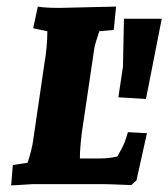

<svg xmlns="http://www.w3.org/2000/svg" viewBox="-20 -560 512 584"><path d="M357 -503H472L424 -259L340 -264L354 -357ZM223 -78H284Q311 -78 337 -84Q354 -114 359 -127Q364 -140 369 -158L427 -155L395 -11L379 3Q309 0 294 0H81L14 4L19 -58L64 -65Q77 -105 81 -134L115 -366Q124 -418 124 -465L81 -474L95 -540Q115 -536 162 -536L333 -540L326 -469L282 -465Q269 -426 267 -414L229 -157Q223 -109 223 -78Z"/></svg>

Font: Andada SC
Style: Bold Italic
Weight: 700
Italic angle: -8.29999°
Designer: Carolina Giovagnoli
Foundry: Carolina Giovagnoli
Version: Version 1.003